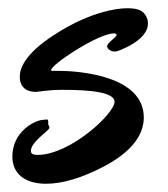

<svg xmlns="http://www.w3.org/2000/svg" viewBox="-20 -429 407 466"><path d="M337 -384C330 -403 317 -409 288 -409C263 -409 201 -400 122 -351C47 -305 28 -268 28 -243C28 -207 59 -206 67 -206C72 -206 97 -211 132 -211C200 -211 258 -205 258 -182C258 -153 150 -53 71 -53C60 -53 55 -56 55 -63C55 -85 100 -112 100 -119C100 -122 97 -125 97 -129C97 -131 97 -133 97 -134C97 -138 96 -139 93 -139C90 -139 87 -138 83 -138C66 -137 10 -111 10 -49C10 -7 41 17 92 17C131 17 180 3 236 -27C310 -67 329 -110 329 -144C329 -244 176 -257 122 -257C113 -257 110 -257 108 -257C105 -257 104 -257 104 -259C104 -272 218 -348 257 -348C261 -348 263 -346 263 -344C263 -339 240 -325 240 -317C240 -311 248 -304 258 -304C262 -304 266 -305 271 -307C318 -326 339 -350 339 -371C339 -376 339 -380 337 -384Z"/></svg>

Font: Oregano
Style: Regular
Weight: 400
Designer: Astigmatic (AOETI)
Foundry: Astigmatic (AOETI)
Version: Version 1.000